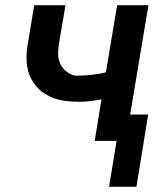

<svg xmlns="http://www.w3.org/2000/svg" viewBox="-20 -540 640 736"><path d="M398 176 427 0H343L369 -159Q363 -158 357 -157Q351 -156 344 -155Q337 -154 330.5 -153Q324 -152 316.5 -151.5Q309 -151 303.5 -150.5Q298 -150 294 -150H283Q264 -150 245.5 -151.5Q227 -153 209 -157Q191 -161 175.5 -168Q160 -175 145.5 -185Q131 -195 119.5 -208.5Q108 -222 100 -237Q92 -252 87.5 -269.5Q83 -287 82 -305Q81 -323 83 -345Q85 -367 88 -380L111 -520H231L207 -379Q205 -365 203.5 -350.5Q202 -336 203.5 -322.5Q205 -309 210.5 -296.5Q216 -284 225 -274.5Q234 -265 247.5 -257.5Q261 -250 271 -250H282Q290 -250 297.5 -250.5Q305 -251 312.5 -251.5Q320 -252 328 -253Q336 -254 345 -255Q354 -256 361.5 -257.5Q369 -259 374 -260L386 -263L429 -520H549L479 -101H548L503 176Z"/></svg>

Font: Iosevka Aile Oblique
Style: Bold
Weight: 700
Italic angle: -9°
Designer: Belleve Invis
Foundry: Belleve Invis
Version: Version 31.1.0; ttfautohint (v1.8.4)